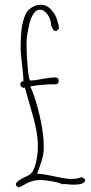

<svg xmlns="http://www.w3.org/2000/svg" viewBox="-20 -804 383 811"><path d="M47 -24Q47 -39 85 -56Q103 -64 105 -66Q122 -78 131 -113.5Q140 -149 140 -185Q140 -221 132 -261Q124 -301 107 -357L97 -392L85 -434H83L81 -433Q75 -433 70.5 -437Q66 -441 66 -447Q66 -461 79 -461Q79 -484 73 -532Q67 -579 67 -603Q67 -641 70 -668Q72 -702 84 -734Q90 -751 99 -760.5Q108 -770 123 -777Q136 -784 154 -784Q176 -784 194.5 -765Q213 -746 221 -721Q229 -697 229 -683L219 -673Q211 -673 208 -675.5Q205 -678 201 -686L196 -696Q196 -721 181.5 -742Q167 -763 147 -763Q134 -763 122.5 -747Q111 -731 105 -707Q92 -655 92 -619Q92 -576 97 -520Q102 -464 108 -464Q129 -464 161 -471Q196 -477 213 -477Q219 -477 223.5 -473.5Q228 -470 228 -464Q228 -448 215 -448Q156 -448 108 -439Q131 -388 148 -313.5Q165 -239 165 -183Q165 -163 161.5 -146.5Q158 -130 149 -104L137 -70Q160 -70 210 -59Q260 -48 282 -48Q305 -48 326 -56L340 -46Q340 -24 293 -24Q281 -24 271 -25L248 -27L244 -25Q235 -31 213.5 -35.5Q192 -40 173 -42L156 -44Q130 -44 111.5 -37.5Q93 -31 63 -13Q47 -16 47 -24Z"/></svg>

Font: Amatic SC
Style: Regular
Weight: 400
Designer: Multiple Designers
Foundry: Vernon Adams
Version: Version 2.505